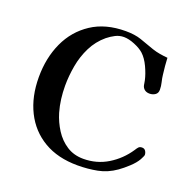

<svg xmlns="http://www.w3.org/2000/svg" viewBox="-130 -863 985 993"><g transform="rotate(20 362.5 -367.0)"><path d="M708 -168Q708 -179 701.5 -189Q695 -199 682 -199Q669 -199 662.5 -191.5Q656 -184 650 -174Q610 -114 549.5 -77Q489 -40 415 -40Q363 -40 323.5 -65.5Q284 -91 257.5 -132.5Q231 -174 217 -221Q207 -256 202.5 -291.5Q198 -327 198 -363Q198 -417 208 -473.5Q218 -530 243 -580Q268 -630 311 -666Q331 -682 352.5 -693Q374 -704 399 -704Q425 -704 458 -690.5Q491 -677 510 -660Q534 -638 551.5 -600.5Q569 -563 576 -531Q578 -524 579 -514.5Q580 -505 583 -497Q594 -474 622 -474Q639 -474 652.5 -483Q666 -492 666 -511Q666 -531 661 -551Q656 -571 654 -590Q651 -613 649 -635.5Q647 -658 646 -680Q624 -682 603 -685.5Q582 -689 561 -696Q517 -712 482 -724Q447 -736 397 -736Q286 -736 209.5 -685.5Q133 -635 94 -550Q55 -465 55 -359Q55 -252 95.5 -170.5Q136 -89 213 -43.5Q290 2 399 2Q455 2 507 -8Q559 -18 606 -51Q629 -67 656 -92Q683 -117 696 -140Q698 -145 703 -154Q708 -163 708 -168Z"/></g></svg>

Font: UoqMunThenKhung
Style: Regular
Weight: 400
Designer: Font-Kai, 金井和夫, 宇文滿月
Foundry: Kazuo Kanai, Moonlit Owen
Version: Version 1.197